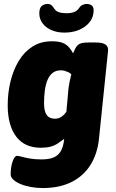

<svg xmlns="http://www.w3.org/2000/svg" viewBox="-20 -740 586 972"><path d="M196 212Q165 212 135.5 206.5Q106 201 83.5 191.5Q61 182 47.5 169.5Q34 157 34 143Q34 105 44 77Q54 49 66 49Q74 49 90 53.5Q106 58 131 62.5Q156 67 190 67Q227 67 250.5 57.5Q274 48 287.5 25.5Q301 3 305 -37Q288 -24 272 -13.5Q256 -3 235.5 2.5Q215 8 186 8Q147 8 116 -5.5Q85 -19 63.5 -46.5Q42 -74 30.5 -114Q19 -154 19 -207Q19 -269 33 -327Q47 -385 74.5 -431Q102 -477 144 -504Q186 -531 242 -531Q276 -531 295.5 -523.5Q315 -516 327.5 -502.5Q340 -489 350 -470Q352 -475 355 -481Q358 -487 362 -496Q372 -514 386.5 -519.5Q401 -525 435 -525H463Q499 -525 514 -514.5Q529 -504 527 -483L481 -37Q473 39 438 95Q403 151 342 181.5Q281 212 196 212ZM260 -139Q271 -139 280.5 -143Q290 -147 299 -155Q308 -163 316 -174L327 -295Q329 -309 332.5 -327Q336 -345 341 -364Q334 -371 325 -375Q316 -379 307 -381.5Q298 -384 289 -384Q263 -384 246.5 -371Q230 -358 220.5 -335Q211 -312 207 -282Q203 -252 203 -219Q203 -191 209 -173Q215 -155 227.5 -147Q240 -139 260 -139ZM305 -575Q269 -575 240.5 -587.5Q212 -600 195.5 -622Q179 -644 179 -672Q179 -698 190.5 -709Q202 -720 222 -720Q232 -720 239 -715Q246 -710 254 -697Q263 -683 279 -678Q295 -673 317 -673Q339 -673 355 -679Q371 -685 381 -700Q387 -710 397.5 -715Q408 -720 419 -720Q433 -720 443.5 -713Q454 -706 454 -688Q454 -639 412 -607Q370 -575 305 -575Z"/></svg>

Font: Asap Black
Style: Italic
Weight: 900
Italic angle: -6°
Designer: Pablo Cosgaya
Foundry: Omnibus-Type
Version: Version 3.001